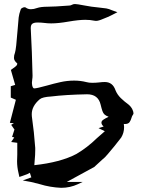

<svg xmlns="http://www.w3.org/2000/svg" viewBox="-20 -883 705 939"><path d="M147.9 -75.2Q275.4 -88.9 353.5 -129.9Q406.7 -161.1 453.6 -207Q472.7 -224.1 492.7 -241.2L461.9 -256.3L486.8 -264.2Q476.1 -273.9 476.1 -283.2Q476.1 -291 484.6 -297.1Q493.2 -303.2 511.2 -312Q498 -316.9 491.5 -322.8Q484.9 -328.6 481 -339.6Q477.1 -350.6 472.2 -371.1Q460.4 -421.9 405.8 -421.9Q301.3 -419.9 230 -411.1Q187.5 -408.7 174.3 -397.5Q135.3 -364.3 135.3 -324.7L135.7 -314.5Q147 -235.8 152.3 -159.7V-147.5Q152.3 -125.5 149.9 -101.6ZM279.3 35.6Q224.6 33.2 174.3 17.6Q133.3 5.9 91.3 -0.5L133.3 -15.6L126 -38.1Q125.5 -38.1 125.5 -37.6Q117.2 -31.7 90.3 -22.9L74.7 -17.6Q73.2 -27.3 70.3 -38.1Q63.5 -65.9 63.5 -94.7Q63.5 -102.5 64 -110.6Q64.5 -118.7 64.5 -127.4V-184.6L34.7 -188.5L49.8 -210.9L39.1 -213.4L50.3 -248.5H51.3L34.7 -272.5L47.9 -280.3L28.3 -282.2L57.6 -395L32.7 -405.8V-461.4Q42.5 -463.9 54.2 -467.8L33.2 -541L42 -547.4Q51.3 -553.2 60.5 -562Q64.5 -565.9 64.5 -572.8Q48.3 -585.9 48.3 -599.6Q48.3 -613.3 53.2 -625Q59.1 -642.6 65.9 -734.9L71.3 -797.4Q73.2 -814.5 81.5 -837.4Q83 -840.8 86.9 -843.3Q94.2 -847.7 100.1 -847.7Q103 -847.7 105 -846.7Q116.2 -837.9 130.9 -837.9Q145.5 -837.9 161.1 -843.8Q179.7 -850.1 212.2 -850.1Q244.6 -850.1 320.8 -856Q326.2 -856.4 332.5 -859.9Q338.9 -863.3 346.7 -863.3Q356.4 -863.3 393.1 -856.2Q429.7 -849.1 459.5 -846.7Q479.5 -844.7 500 -841.8Q513.2 -839.4 527.3 -833L554.2 -823.2L522.5 -807.1Q509.3 -800.3 483.9 -790.5Q461.9 -780.8 449.2 -780.8Q445.3 -780.8 441.9 -781.7Q420.9 -786.1 397 -786.1Q365.7 -786.1 314.5 -777.3Q265.1 -768.6 230.5 -768.6Q213.9 -768.6 197.3 -770.8Q180.7 -772.9 163.6 -772.9Q143.6 -772.9 136.2 -765.1Q130.4 -758.8 130.4 -746.1V-744.1Q136.7 -627.9 139.2 -513.2Q139.2 -503.4 137.7 -495.1Q136.2 -486.8 136.2 -479.5V-476.1Q137.7 -450.7 147.9 -450.7Q159.2 -450.7 210.4 -464.8Q242.7 -474.1 275.6 -481.4Q308.6 -488.8 342.8 -488.8Q374 -488.8 402.8 -481.4Q415 -478 431.2 -478Q448.2 -478 465.8 -480Q479.5 -481.9 492.7 -481.9Q531.2 -481.9 544.9 -441.4Q553.7 -419.9 570.8 -403.3Q587.9 -386.7 609.9 -370.6Q619.6 -362.3 626 -351.1Q632.8 -337.4 632.8 -329.6Q632.8 -324.7 630.4 -322.3Q625.5 -315.9 622.8 -305.7Q620.1 -295.4 613.8 -285.9Q607.4 -276.4 589.8 -276.4L585.4 -276.9L585.9 -273.4Q586.9 -267.1 586.9 -261.7Q586.9 -233.4 572.8 -210.4Q541 -168.5 506.8 -128.9Q492.2 -111.3 481.9 -104Q476.6 -99.6 440.9 -66.4L306.6 6.8H384.3L361.3 17.6Q322.8 35.6 279.3 35.6Z"/></svg>

Font: Unutterable
Style: Regular
Weight: 400
Designer: GGBotNet
Foundry: f0n7.com
Version: 1.00